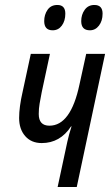

<svg xmlns="http://www.w3.org/2000/svg" viewBox="-20 -753 447 773"><path d="M212 0H289L403 -536H327L300 -413Q265 -247 179 -247Q136 -247 136 -294Q136 -316 139.5 -336Q143 -356 148 -382L181 -536H104L71 -383Q57 -322 57 -278Q57 -233 81.5 -205Q106 -177 148 -177Q222 -177 266 -244H268Q263 -229 258.5 -212.5Q254 -196 251 -182ZM342 -631Q364 -631 378.5 -650Q393 -669 393 -698Q393 -733 360 -733Q335 -733 321 -713.5Q307 -694 307 -668Q307 -631 342 -631ZM192 -631Q215 -631 229 -650Q243 -669 243 -698Q243 -733 211 -733Q185 -733 171.5 -713.5Q158 -694 158 -668Q158 -631 192 -631Z"/></svg>

Font: Noto Sans UI Condensed
Style: Italic
Weight: 400
Width: 3
Italic angle: -12°
Designer: Monotype Design Team
Foundry: Monotype Imaging Inc.
Version: Version 1.901